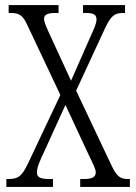

<svg xmlns="http://www.w3.org/2000/svg" viewBox="-20 -734 536 754"><path d="M5 0H188V-31H172C135 -31 125 -40 125 -57C125 -75 134 -98 157 -146L237 -322L325 -133C348 -85 356 -70 356 -57C356 -40 344 -31 310 -31H295V0H490V-31H482C454 -31 439 -40 419 -82L279 -378L392 -622C416 -673 430 -683 464 -683H471V-714H306V-683H318C348 -683 359 -676 359 -658C359 -641 349 -621 337 -594L259 -417L177 -595C165 -621 153 -647 153 -659C153 -673 160 -683 196 -683H210V-714H14V-683H22C57 -683 70 -674 89 -632L217 -361L89 -90C65 -41 52 -31 11 -31H5Z"/></svg>

Font: Noto Serif Myanmar ExtraCondensed Light
Style: Regular
Weight: 300
Width: 2
Designer: Ben Mitchell and the Monotype Design Team
Foundry: Monotype Imaging Inc.
Version: Version 2.106